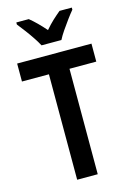

<svg xmlns="http://www.w3.org/2000/svg" viewBox="-138 -1005 735 1073"><g transform="rotate(-15 229.5 -468.5)"><path d="M289 0H170V-610H14V-714H444V-610H289ZM172 -777Q161 -798 143 -825Q125 -852 105 -878.5Q85 -905 69 -925V-937H141Q183 -903 229 -850Q253 -878 274.5 -898Q296 -918 319 -937H390V-925Q374 -906 354.5 -879.5Q335 -853 316.5 -826Q298 -799 287 -777Z"/></g></svg>

Font: Noto Sans Ethiopic Condensed SemiBold
Style: Regular
Weight: 600
Width: 3
Designer: Monotype Design Team
Foundry: Monotype Imaging Inc.
Version: Version 2.102; ttfautohint (v1.8.4.7-5d5b)